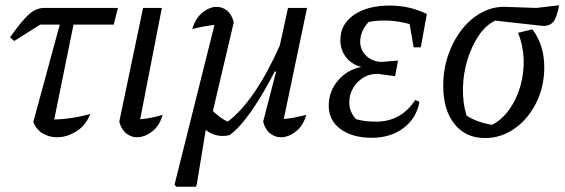

<svg xmlns="http://www.w3.org/2000/svg" viewBox="-20 -513 2138 726"><path d="M34 -358 18 -372Q53 -421 75 -444.5Q97 -468 113.5 -475.5Q130 -483 147 -483H426L410 -420H258L185 -61Q254 -63 321 -82Q305 -39 269 -16.5Q233 6 196 6Q166 6 141.5 -8.5Q117 -23 106 -52L206 -420H132Z M595 -79Q584 -38 555.5 -16Q527 6 498 6Q476 6 457.5 -8.5Q439 -23 431 -53L521 -483H592L510 -62Q555 -66 595 -79Z M721 193H646L640 185L791 -419Q743 -413 707 -403Q719 -444 745.5 -465.5Q772 -487 799 -487Q821 -487 838.5 -473Q856 -459 864 -429L785 -93Q813 -66 841 -53Q891 -90 941.5 -163.5Q992 -237 1038 -341L1069 -483H1141L1053 -63Q1095 -67 1138 -79Q1127 -38 1099 -16Q1071 6 1042 6Q1020 6 1001.5 -8.5Q983 -23 975 -53L1024 -242L1019 -243Q975 -157 930.5 -93Q886 -29 848 -2Q823 4 799 -1.5Q775 -7 758 -22L724 184Z M1386 8Q1312 8 1267.5 -25Q1223 -58 1223 -113Q1223 -167 1257.5 -208Q1292 -249 1346 -260Q1310 -269 1288.5 -296.5Q1267 -324 1267 -362Q1267 -421 1318 -456.5Q1369 -492 1454 -492Q1529 -492 1594 -460L1571 -334H1544L1529 -422Q1449 -444 1374 -430Q1342 -395 1342 -355Q1342 -323 1366 -301Q1390 -279 1424 -279L1485 -284L1474 -225L1406 -234Q1372 -233 1347 -215Q1322 -197 1310 -170Q1298 -143 1301.5 -114Q1305 -85 1327 -62Q1360 -53 1402 -53Q1497 -53 1550 -135L1566 -128Q1555 -66 1506 -29Q1457 8 1386 8Z M1814 9Q1741 9 1698.5 -44Q1656 -97 1656 -188Q1656 -251 1675 -305.5Q1694 -360 1726.5 -401.5Q1759 -443 1802 -466Q1845 -489 1893 -487L2008 -483L2094 -493Q2085 -444 2071.5 -429.5Q2058 -415 2037 -415Q2029 -415 2015 -417L1852 -435Q1816 -417 1789.5 -377.5Q1763 -338 1747.5 -287Q1732 -236 1730.5 -181Q1729 -126 1744 -76Q1784 -50 1841 -41Q1879 -61 1906.5 -100Q1934 -139 1948 -188.5Q1962 -238 1960 -290Q1958 -342 1939 -389L1993 -402Q2014 -375 2026 -339Q2038 -303 2038 -258Q2038 -185 2007.5 -124Q1977 -63 1926 -27Q1875 9 1814 9Z"/></svg>

Font: Piazzolla
Style: Italic
Weight: 400
Italic angle: -11.3°
Designer: Juan Pablo del Peral
Foundry: Huerta Tipografica
Version: Version 1.330